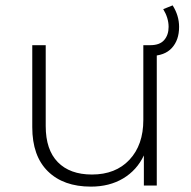

<svg xmlns="http://www.w3.org/2000/svg" viewBox="-20 -690 712 714"><path d="M563 -522V0H515V-112Q489 -57 438 -26.5Q387 4 318 4Q216 4 158 -53Q100 -110 100 -217V-522H150V-221Q150 -133 195 -87Q240 -41 322 -41Q410 -41 461.5 -96Q513 -151 513 -244V-522ZM526 -522H539Q574 -522 590.5 -541Q607 -560 607 -590Q607 -623 587 -656L622 -670Q646 -632 646 -590Q646 -541 619 -511.5Q592 -482 539 -482H526Z"/></svg>

Font: Idrija Light
Style: Regular
Weight: 300
Designer: Julieta Ulanovsky
Foundry: Julieta Ulanovsky
Version: Version 7.200